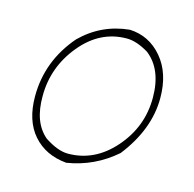

<svg xmlns="http://www.w3.org/2000/svg" viewBox="-83 -595 693 686"><g transform="rotate(15 264.0 -252.0)"><path d="M219 7Q141 0 95.5 -52Q50 -104 50 -194Q50 -325 139 -428Q213 -501 316 -511Q388 -508 436 -451.5Q484 -395 484 -303Q484 -187 398 -77Q320 -9 219 7ZM216 -26Q315 -26 386.5 -108Q458 -190 458 -297Q458 -402 395 -451Q350 -478 314 -478Q215 -478 145.5 -393.5Q76 -309 76 -202Q75 -104 130 -58Q179 -26 216 -26Z"/></g></svg>

Font: Albura ExtraLight
Style: Italic
Weight: 156
Italic angle: -7°
Designer: Mercedes Jáuregui
Foundry: Omnibus-Type Team
Version: Version 1.000